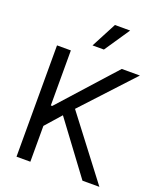

<svg xmlns="http://www.w3.org/2000/svg" viewBox="-167 -1043 956 1146"><g transform="rotate(20 310.5 -469.5)"><path d="M78.1 -707H166V-357.4H174.8L489.3 -707H604.5L308.6 -387.7L604.5 0H497.1L253.9 -327.1L166 -227.5V0H78.1ZM361.3 -939.5H458L349.6 -779.3H277.3Z"/></g></svg>

Font: Pretendard Std Variable
Style: Regular
Weight: 400
Designer: Base glyphs from Inter by Rasmus Andersson; Hangeul glyphs from Noto Sans CJK(Source Han Sans) by Jang Soo-young and Kan
Foundry: Kil Hyung-jin
Version: Version 1.309;Glyphs 3.2 (3225)